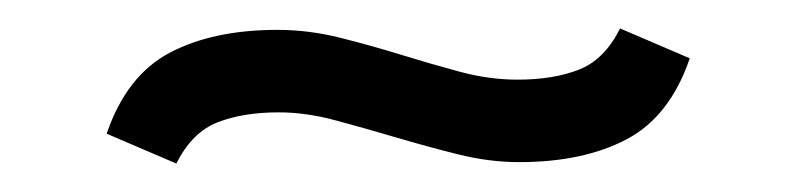

<svg xmlns="http://www.w3.org/2000/svg" viewBox="-20 -364 560 135"><path d="M55 -270Q69 -311 99.5 -327Q130 -343 175 -343Q197 -343 219 -337.5Q241 -332 262 -325.5Q283 -319 303.5 -313.5Q324 -308 344 -308Q369 -308 387 -315Q405 -322 416 -344L465 -323Q451 -282 420.5 -266Q390 -250 345 -250Q324 -250 302 -255.5Q280 -261 258 -267.5Q236 -274 215.5 -279.5Q195 -285 176 -285Q151 -285 133 -278Q115 -271 104 -249Z"/></svg>

Font: Snippet
Style: Regular
Weight: 400
Designer: Gesine Todt
Foundry: Gesine Todt
Version: Version 1.000